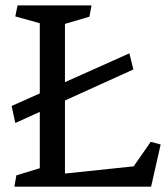

<svg xmlns="http://www.w3.org/2000/svg" viewBox="-20 -696 622 716"><path d="M579.1 -157.2 543.5 0H33.7L41 -42L128.4 -68.8V-278.8L37.1 -237.3L23.4 -300.8L128.4 -347.7V-609.4L37.1 -634.8L45.4 -675.8H321.3L313.5 -633.8L222.2 -606.9V-389.6L462.4 -497.1L477.5 -437L222.2 -321.3V-48.8L478.5 -75.7L542 -167Z"/></svg>

Font: Vesper Libre
Style: Regular
Weight: 400
Designer: Robert Keller & Kimya Gandhi
Foundry: Mota Italic
Version: Version 1.058